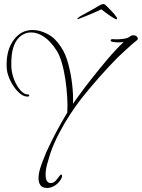

<svg xmlns="http://www.w3.org/2000/svg" viewBox="-20 -730 700 947"><path d="M213 197Q189 197 179.5 183.5Q170 170 170 150Q170 127 178 101Q186 75 195.5 52.5Q205 30 209 19Q232 -31 258 -80Q284 -129 312 -175Q314 -208 311.5 -250.5Q309 -293 302.5 -337.5Q296 -382 285 -420Q274 -458 259 -481Q231 -525 198.5 -547.5Q166 -570 134 -570Q119 -570 108 -566Q30 -539 36 -397Q38 -367 50 -336.5Q62 -306 80.5 -285Q99 -264 118 -264H119Q124 -264 124 -259Q124 -254 119 -254Q101 -252 83 -265.5Q65 -279 49.5 -301Q34 -323 24 -348.5Q14 -374 13 -397Q10 -469 36.5 -515.5Q63 -562 103 -576Q121 -582 142 -582Q177 -582 215 -562Q253 -542 281 -498Q303 -466 316.5 -416Q330 -366 336 -313.5Q342 -261 340 -218Q347 -228 353.5 -237.5Q360 -247 367 -256Q394 -294 431.5 -341.5Q469 -389 510 -437.5Q551 -486 590 -523Q584 -522 577.5 -521.5Q571 -521 565 -521Q548 -521 534 -524Q526 -525 526 -531Q526 -537 536 -537Q539 -537 544 -536.5Q549 -536 553 -536Q570 -536 589 -538.5Q608 -541 618 -548Q627 -556 638 -556Q651 -556 657 -547Q663 -538 657 -533Q650 -528 634 -514Q618 -500 599 -482.5Q580 -465 563 -449Q517 -403 470 -349.5Q423 -296 383 -246Q357 -213 327 -167.5Q297 -122 271 -72Q245 -22 228 27Q220 53 212.5 80Q205 107 205 130Q205 154 212 163.5Q219 173 229 173Q242 173 252 164Q256 160 261.5 153.5Q267 147 271 141Q278 131 282 131Q286 131 286 137Q286 148 276 161Q265 177 247.5 187Q230 197 213 197ZM361 -635Q361 -635 361 -637Q362 -639 367 -643.5Q372 -648 376 -650Q393 -660 419.5 -674Q446 -688 463 -699Q469 -703 477 -706.5Q485 -710 490 -710Q495 -710 498.5 -707Q502 -704 506 -700Q517 -689 531.5 -674Q546 -659 552 -649Q554 -648 556 -643.5Q558 -639 557 -637Q557 -635 553 -635Q550 -635 534 -645Q518 -655 502 -667Q486 -679 480 -684Q472 -680 454 -672Q436 -664 415.5 -655.5Q395 -647 379.5 -641Q364 -635 361 -635Z"/></svg>

Font: Waterfall
Style: Regular
Weight: 400
Designer: Robert E. Leuschke
Foundry: Robert E. Leuschke
Version: Version 1.010; ttfautohint (v1.8.3)